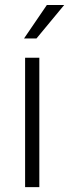

<svg xmlns="http://www.w3.org/2000/svg" viewBox="-20 -764 282 784"><path d="M140.6 -528.3V0H82.5V-528.3ZM78.1 -606.9 171.4 -743.7H242.2L128.9 -606.9Z"/></svg>

Font: Vazirmatn RD FD ExtraLight
Style: Regular
Weight: 200
Designer: Saber Rastikerdar
Foundry: Saber Rastikerdar
Version: Version 33.003